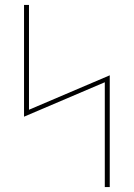

<svg xmlns="http://www.w3.org/2000/svg" viewBox="-20 -755 540 775"><path d="M403 0V-423L77 -284V-735H97V-312L423 -451V0Z"/></svg>

Font: Iosevka Slab Thin
Style: Regular
Weight: 100
Monospace: yes
Designer: Belleve Invis
Foundry: Belleve Invis
Version: Version 11.1.0; ttfautohint (v1.8.3)